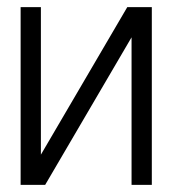

<svg xmlns="http://www.w3.org/2000/svg" viewBox="-20 -520 483 540"><path d="M95 -500H38V0H107L350 -415V0H407V-500H338L95 -85Z"/></svg>

Font: Advent Pro
Style: Regular
Weight: 400
Designer: VivaRado, Andreas Kalpakidis
Foundry: VivaRado, Andreas Kalpakidis
Version: Version 3.000